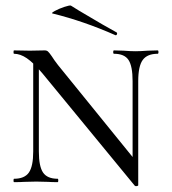

<svg xmlns="http://www.w3.org/2000/svg" viewBox="-20 -647 610 682"><path d="M98 -446 118 -443V-109Q118 -56 133 -34Q148 -12 185 -12Q187 -12 187 -6Q187 0 185 0Q163 0 151 -1L109 -2L66 -1Q53 0 30 0Q28 0 28 -6Q28 -12 30 -12Q67 -12 82.5 -34Q98 -56 98 -109ZM459 13 131 -386Q99 -424 75.5 -440Q52 -456 30 -456Q28 -456 28 -462Q28 -468 30 -468L86 -467L139 -468Q146 -468 150.5 -464Q155 -460 164 -447Q172 -434 186 -416L461 -77L471 11Q471 13 466 14Q461 15 459 13ZM471 11 451 -20V-359Q451 -412 436.5 -434Q422 -456 385 -456Q382 -456 382 -462Q382 -468 385 -468L419 -467Q445 -465 461 -465Q477 -465 505 -467L540 -468Q543 -468 543 -462Q543 -456 540 -456Q503 -456 487 -434Q471 -412 471 -359ZM167 -599Q160 -600 174.5 -608Q189 -616 208.5 -622.5Q228 -629 232 -627L261 -609Q360 -550 394 -532Q396 -531 396 -528Q396 -525 394 -523Q392 -521 390 -522Q277 -572 167 -599Z"/></svg>

Font: Cormorant SC
Style: Regular
Weight: 400
Designer: Christian Thalmann (Catharsis Fonts)
Foundry: Catharsis Fonts
Version: Version 4.000